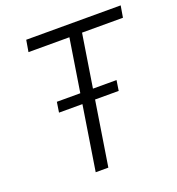

<svg xmlns="http://www.w3.org/2000/svg" viewBox="-129 -809 840 913"><g transform="rotate(-20 291.5 -352.5)"><path d="M200 0 302 -646H95L105 -705H583L573 -646H366L264 0ZM133 -326 141 -378H443L435 -326Z"/></g></svg>

Font: Nunito Sans 7pt Condensed Light
Style: Italic
Weight: 300
Width: 3
Italic angle: -9°
Designer: Vernon Adams
Foundry: Vernon Adams
Version: Version 3.101;gftools[0.9.27]